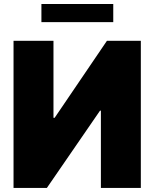

<svg xmlns="http://www.w3.org/2000/svg" viewBox="-20 -929 763 949"><path d="M46.9 -727.3H244.3V-346.6H250L508.5 -727.3H676.1V0H478.7V-382.1H474.4L211.6 0H46.9ZM184.7 -819.6V-909.1H539.8V-819.6Z"/></svg>

Font: Inter P Black
Style: Regular
Weight: 900
Designer: Rasmus Andersson
Foundry: rsms
Version: Version 3.018;git-588b23468